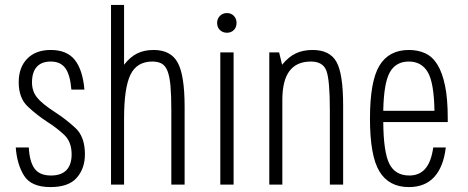

<svg xmlns="http://www.w3.org/2000/svg" viewBox="-20 -750 1903 780"><path d="M325 -123Q325 -194 287 -229.5Q249 -265 204 -294Q150 -329 130 -354.5Q110 -380 110 -415Q110 -457 129.5 -478.5Q149 -500 186 -500Q226 -500 245.5 -473Q265 -446 270 -386H323Q316 -466 284 -506.5Q252 -547 186 -547Q125 -547 90.5 -511.5Q56 -476 56 -416Q56 -352 92.5 -317.5Q129 -283 172 -255Q210 -231 240.5 -202.5Q271 -174 271 -123Q271 -81 250 -59Q229 -37 187 -37Q141 -37 120.5 -65Q100 -93 97 -151H44Q49 -82 78 -36Q107 10 185 10Q259 10 292 -28Q325 -66 325 -123Z M431 0H484V-268Q484 -393 510 -446.5Q536 -500 599 -500Q622 -500 637 -491.5Q652 -483 660.5 -461.5Q669 -440 672.5 -402Q676 -364 676 -304V0H730V-316Q730 -444 702 -495.5Q674 -547 604 -547Q566 -547 537.5 -533Q509 -519 484 -487V-730H431Z M929 0V-537H875V0ZM862 -657Q862 -639 873.5 -628Q885 -617 902 -617Q919 -617 930 -628Q941 -639 941 -657Q941 -674 930 -685.5Q919 -697 902 -697Q885 -697 873.5 -685.5Q862 -674 862 -657Z M1074 0H1127V-344Q1127 -423 1156 -461.5Q1185 -500 1243 -500Q1292 -500 1306 -462.5Q1320 -425 1320 -304V0H1374V-322Q1374 -450 1347 -498.5Q1320 -547 1250 -547Q1211 -547 1181.5 -533Q1152 -519 1126 -487L1114 -537H1074Z M1643 -37Q1586 -37 1562 -84Q1538 -131 1537 -254H1799V-269Q1799 -349 1788 -402Q1777 -455 1757 -487.5Q1737 -520 1707.5 -533.5Q1678 -547 1641 -547Q1560 -547 1521.5 -483.5Q1483 -420 1483 -268Q1483 -117 1521.5 -53.5Q1560 10 1641 10Q1707 10 1744.5 -31.5Q1782 -73 1791 -151H1740Q1732 -93 1708 -65Q1684 -37 1643 -37ZM1641 -500Q1692 -500 1717.5 -457.5Q1743 -415 1745 -300H1537Q1539 -412 1563.5 -456Q1588 -500 1641 -500Z"/></svg>

Font: Secuela Light
Style: Regular
Weight: 300
Designer: Fernando Haro
Foundry: deFharo
Version: Version 1.708